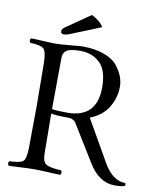

<svg xmlns="http://www.w3.org/2000/svg" viewBox="-90 -891 806 972"><g transform="rotate(10 312.5 -405.0)"><path d="M303.2 -819.8Q346.2 -799.8 365.2 -768.1L221.2 -710Q193.4 -697.8 179.2 -698.2Q164.1 -698.2 164.1 -712.9Q164.1 -724.1 179.2 -733.9ZM187 -293Q187 -234.9 189 -85Q189.9 -43.9 209.5 -32.5Q229 -21 286.1 -18.1Q290 -14.2 290 -7.1Q290 0 286.1 4.9Q266.1 4.9 223.6 2.4Q181.2 0 149.9 0Q122.1 0 81.5 2.4Q41 4.9 20 4.9Q16.1 0 16.1 -7.1Q16.1 -14.2 20 -18.1Q76.2 -20 90.6 -33Q105 -45.9 106 -103Q107.9 -253.9 107.9 -320.8Q107.9 -369.6 106 -536.1Q105 -596.2 90.1 -610.6Q75.2 -625 20 -627Q16.1 -631.8 16.1 -638.9Q16.1 -646 20 -649.9Q42 -649.9 81.5 -647.5Q121.1 -645 147.9 -645Q169.9 -645 221.4 -649.9Q272.9 -654.8 284.2 -654.8Q349.1 -654.8 396 -637.5Q442.9 -620.1 464.8 -592Q486.8 -564 496.3 -538.1Q505.9 -512.2 505.9 -485.8Q505.9 -430.7 476.3 -380.9Q446.8 -331.1 382.8 -306.2L507.8 -87.9Q554.7 -10.7 617.2 -11.2Q621.1 -3.4 618.2 2.9Q604 9.8 565.9 9.8Q485.8 9.8 431.2 -79.1L324.2 -252.9Q315.4 -268.1 311.3 -272.9Q307.1 -277.8 297.6 -282.5Q288.1 -287.1 272 -287.1Q206.1 -287.1 187 -293ZM189 -583Q187 -417 187 -320.8V-315.9Q209 -311 266.1 -311Q418 -311 418 -467.8Q418 -555.7 377.9 -593.3Q337.9 -630.9 277.8 -630.9Q227.1 -630.9 208.5 -618.9Q189.9 -606.9 189 -583Z"/></g></svg>

Font: Linux Libertine Display
Style: Regular
Weight: 400
Designer: Philipp H. Poll
Foundry: Philipp H. Poll
Version: Version 5.0.9